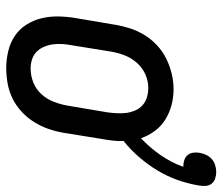

<svg xmlns="http://www.w3.org/2000/svg" viewBox="-70 -652 729 630"><g transform="rotate(90 295.0 -336.5)"><path d="M203 8Q175 8 147.5 1.5Q120 -5 97.5 -20Q75 -35 60.5 -58Q46 -81 39.5 -107.5Q33 -134 33.5 -163Q34 -192 39 -221L61 -351Q65 -375 73 -399.5Q81 -424 95 -446.5Q109 -469 129 -487.5Q149 -506 173 -517.5Q197 -529 222 -535Q247 -541 272 -541Q300 -541 325.5 -534Q351 -527 372.5 -513.5Q394 -500 409.5 -479Q425 -458 433 -434Q464 -463 488.5 -498.5Q513 -534 527 -573Q526 -573 525.5 -573Q525 -573 525 -573Q514 -573 504 -576.5Q494 -580 488 -587.5Q482 -595 480.5 -605.5Q479 -616 481 -627Q481 -627 481 -627Q481 -627 481 -627Q481 -627 481 -627Q481 -627 481 -627Q483 -638 488 -648.5Q493 -659 501.5 -666.5Q510 -674 521.5 -677.5Q533 -681 544 -681Q544 -681 544 -681Q544 -681 544 -681Q555 -681 565.5 -677.5Q576 -674 582.5 -665.5Q589 -657 589.5 -645.5Q590 -634 588 -623Q582 -588 570 -554Q558 -520 539 -488.5Q520 -457 495.5 -428.5Q471 -400 442 -377Q443 -360 441 -343Q439 -326 436 -309L415 -179Q411 -155 402.5 -130.5Q394 -106 380 -83.5Q366 -61 346 -42.5Q326 -24 302.5 -12.5Q279 -1 253.5 3.5Q228 8 203 8ZM205 -72Q228 -72 250.5 -81Q273 -90 289 -108Q305 -126 313.5 -148Q322 -170 326 -193L348 -323Q350 -338 351 -354.5Q352 -371 350 -386Q348 -401 342 -415Q336 -429 325 -439Q314 -449 299 -453.5Q284 -458 268 -458Q245 -458 223.5 -448.5Q202 -439 186 -421Q170 -403 161.5 -381.5Q153 -360 149 -337L128 -207Q125 -192 124 -176Q123 -160 125 -145Q127 -130 133 -116Q139 -102 149.5 -91.5Q160 -81 174.5 -76.5Q189 -72 205 -72Z"/></g></svg>

Font: Iosevka Slab Medium
Style: Italic
Weight: 500
Italic angle: -9°
Monospace: yes
Designer: Belleve Invis
Foundry: Belleve Invis
Version: Version 11.1.0; ttfautohint (v1.8.3)